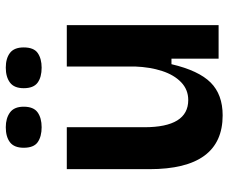

<svg xmlns="http://www.w3.org/2000/svg" viewBox="-83 -693 790 664"><g transform="rotate(-90 312.0 -361.0)"><path d="M245 14Q59 14 59 -239V-525H204V-257Q204 -105 298 -105Q334 -105 359.5 -129.5Q385 -154 398.5 -195.5Q412 -237 414 -289V-525H557V0H441V-163H422Q400 -69 358.5 -27.5Q317 14 245 14ZM410 -612Q377 -612 358 -626Q339 -640 339 -674Q339 -707 358.5 -721.5Q378 -736 410 -736Q442 -736 461 -721.5Q480 -707 480 -674Q480 -639 460.5 -625.5Q441 -612 410 -612ZM204 -612Q172 -612 152.5 -625.5Q133 -639 133 -674Q133 -707 152 -721.5Q171 -736 204 -736Q235 -736 255 -721.5Q275 -707 275 -674Q275 -640 255.5 -626Q236 -612 204 -612Z"/></g></svg>

Font: Bricolage Grotesque 12pt Bricolage Grotesque 10pt Regular
Style: Bold
Weight: 700
Designer: Mathieu Triay
Foundry: Atelier Triay
Version: Version 1.001; ttfautohint (v1.8.4.7-5d5b);gftools[0.9.33.de